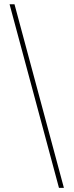

<svg xmlns="http://www.w3.org/2000/svg" viewBox="-20 -782 349 911"><path d="M259.8 109.4 25.4 -761.7H48.8L283.2 109.4Z"/></svg>

Font: Inter 18pt Thin
Style: Regular
Weight: 250
Designer: Rasmus Andersson
Foundry: rsms
Version: Version 4.001;git-66647c0bb